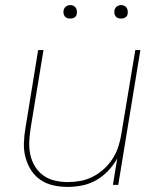

<svg xmlns="http://www.w3.org/2000/svg" viewBox="-20 -727 640 755"><path d="M245 8Q216 8 188 1.5Q160 -5 138 -20.5Q116 -36 101.5 -59Q87 -82 80 -109Q73 -136 74 -165Q75 -194 80 -223L130 -530H151L100 -220Q96 -194 95 -168Q94 -142 99.5 -117.5Q105 -93 118 -72Q131 -51 150.5 -37Q170 -23 195 -17Q220 -11 246 -11Q271 -11 296 -15.5Q321 -20 344.5 -32Q368 -44 388 -62Q408 -80 422.5 -102.5Q437 -125 445 -149.5Q453 -174 457 -199L512 -530H532L445 0H424L441 -104Q426 -77 405 -55Q384 -33 357.5 -18Q331 -3 302 2.5Q273 8 245 8ZM456 -654Q450 -654 444 -656Q438 -658 434.5 -663Q431 -668 430 -674Q429 -680 430 -686Q431 -691 433.5 -695Q436 -699 439.5 -701.5Q443 -704 447.5 -705.5Q452 -707 456 -707Q463 -707 468.5 -704.5Q474 -702 477.5 -697Q481 -692 482 -686Q483 -680 482 -674Q482 -669 479.5 -665Q477 -661 473 -658.5Q469 -656 465 -655Q461 -654 456 -654ZM256 -654Q250 -654 244 -656Q238 -658 234.5 -663Q231 -668 230 -674Q229 -680 230 -686Q231 -691 233.5 -695Q236 -699 239.5 -701.5Q243 -704 247.5 -705.5Q252 -707 256 -707Q263 -707 268.5 -704.5Q274 -702 277.5 -697Q281 -692 282 -686Q283 -680 282 -674Q282 -669 279.5 -665Q277 -661 273 -658.5Q269 -656 265 -655Q261 -654 256 -654Z"/></svg>

Font: Iosevka Curly ThExObl
Style: Regular
Weight: 100
Width: 7
Italic angle: -9°
Monospace: yes
Designer: Belleve Invis
Foundry: Belleve Invis
Version: Version 11.1.0; ttfautohint (v1.8.3)